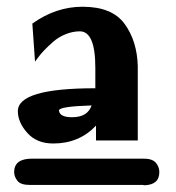

<svg xmlns="http://www.w3.org/2000/svg" viewBox="-20 -784 522 570"><path d="M22 -273Q22 -313 75 -313H407Q432 -313 442.5 -301Q453 -289 453 -273Q453 -235 408 -234H407Q406 -235 405 -235H68Q41 -235 31.5 -247.5Q22 -260 22 -273ZM33 -454Q33 -522 263 -522V-583Q263 -691 217 -691Q196 -691 175 -682.5Q154 -674 138.5 -660.5Q123 -647 111.5 -635Q100 -623 92.5 -612.5Q85 -602 84 -601L76 -714Q146 -764 225 -764Q313 -764 350 -713Q387 -662 389 -588V-556V-367H265V-411Q215 -358 138 -358Q89 -358 61 -389.5Q33 -421 33 -454ZM155 -456Q157 -436 194 -436Q240 -436 252 -471Q155 -468 155 -456Z"/></svg>

Font: Coval
Style: Bold
Weight: 700
Foundry: Context Ltd
Version: Version 001.000